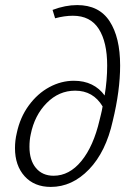

<svg xmlns="http://www.w3.org/2000/svg" viewBox="-20 -731 498 756"><path d="M453 -473Q453 -374 424 -255Q397 -133 330.5 -64Q264 5 180 5Q115 5 77 -37Q39 -79 39 -148Q39 -178 46 -207Q59 -269 93.5 -316Q128 -363 174.5 -388Q221 -413 271 -413Q311 -413 341.5 -398Q372 -383 392 -355Q402 -415 402 -473Q402 -565 369 -617Q336 -669 267 -669Q234 -669 197 -659L187 -692Q237 -711 284 -711Q370 -711 411.5 -647.5Q453 -584 453 -473ZM372 -258Q374 -267 377.5 -280.5Q381 -294 384 -312Q347 -374 276 -374Q212 -374 164 -325.5Q116 -277 101 -202Q96 -180 96 -153Q96 -100 121.5 -69.5Q147 -39 191 -39Q253 -39 300.5 -97Q348 -155 372 -258Z"/></svg>

Font: Ysabeau Semilight
Style: Italic
Weight: 300
Italic angle: -12°
Designer: Christian Thalmann (Catharsis Fonts)
Version: Version 0.003